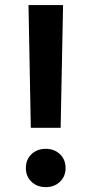

<svg xmlns="http://www.w3.org/2000/svg" viewBox="-20 -748 370 776"><path d="M104.5 -231.4 95.2 -727.5H234.9L225.1 -231.4ZM165 8.3Q129.9 8.3 107.2 -13.4Q84.5 -35.2 84.5 -68.8Q84.5 -103 107.2 -124.8Q129.9 -146.5 165 -146.5Q199.7 -146.5 222.4 -124.8Q245.1 -103 245.1 -68.8Q245.1 -35.2 222.4 -13.4Q199.7 8.3 165 8.3Z"/></svg>

Font: Inter Semi Bold
Style: Regular
Weight: 600
Designer: Rasmus Andersson
Foundry: rsms
Version: Version 4.000;git-e0f93cc